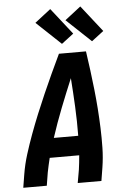

<svg xmlns="http://www.w3.org/2000/svg" viewBox="-64 -1036 727 1082"><g transform="rotate(-5 300.0 -495.0)"><path d="M23 0 35 -74Q44 -130 61.5 -186Q79 -242 99.5 -297.5Q120 -353 142.5 -408Q165 -463 189 -517.5Q213 -572 238 -626.5Q263 -681 289 -735H442Q450 -681 457 -626.5Q464 -572 470 -517.5Q476 -463 480 -408Q484 -353 486 -297.5Q488 -242 487 -186Q486 -130 477 -74L465 0H331L344 -74Q347 -94 349 -114Q351 -134 353 -155H186Q181 -135 176.5 -114.5Q172 -94 168 -74L156 0ZM357 -265Q358 -347 354 -429Q350 -511 344 -592Q310 -511 278 -429.5Q246 -348 219 -265ZM481 -789 342 -920 432 -990 549 -841ZM311 -789 172 -920 262 -990 379 -841Z"/></g></svg>

Font: Iosevka Curly XBdEx
Style: Italic
Weight: 800
Width: 7
Italic angle: -9°
Monospace: yes
Designer: Belleve Invis
Foundry: Belleve Invis
Version: Version 11.1.0; ttfautohint (v1.8.3)